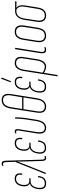

<svg xmlns="http://www.w3.org/2000/svg" viewBox="1021 -1756 920 3003"><g transform="rotate(-90 1481.5 -255.0)"><path d="M113 6Q67 6 45 -19Q23 -44 23 -90Q23 -124 32.5 -157Q42 -190 61 -215Q80 -240 111 -248V-250Q91 -261 79.5 -281.5Q68 -302 68 -335Q68 -398 98 -441.5Q128 -485 188 -485Q240 -485 258.5 -454.5Q277 -424 269 -372Q268 -368 264 -368H251Q248 -368 248 -372Q256 -415 242 -439.5Q228 -464 187 -464Q152 -464 130.5 -446Q109 -428 99 -399Q89 -370 89 -336Q89 -300 104.5 -278.5Q120 -257 153 -257H192Q196 -257 196 -254L193 -240Q193 -237 190 -237H150Q112 -237 89 -216.5Q66 -196 55 -164Q44 -132 44 -93Q44 -53 61 -34Q78 -15 115 -15Q157 -15 180.5 -39Q204 -63 210 -116Q212 -120 215 -120H228Q231 -120 231 -116Q222 -55 195 -24.5Q168 6 113 6Z M508 6Q492 6 482.5 -2.5Q473 -11 469.5 -26.5Q466 -42 465 -62L457 -332Q456 -360 455.5 -387Q455 -414 456 -441H455Q444 -414 434 -386.5Q424 -359 413 -331L281 -3Q280 0 277 0H262Q258 0 260 -4L445 -465Q446 -468 450 -468H452L447 -617Q447 -646 439.5 -657Q432 -668 418 -668Q411 -668 404 -666.5Q397 -665 392 -663Q388 -662 389 -666L391 -679Q392 -684 396 -685Q412 -689 424 -689Q445 -689 456.5 -675Q468 -661 469 -623L485 -70Q486 -45 491 -30Q496 -15 515 -15Q528 -15 540 -20Q542 -21 543 -20Q544 -19 543 -16L541 -4Q540 1 535 2Q526 4 521 5Q516 6 508 6Z M669 6Q623 6 601 -19Q579 -44 579 -90Q579 -124 588.5 -157Q598 -190 617 -215Q636 -240 667 -248V-250Q647 -261 635.5 -281.5Q624 -302 624 -335Q624 -398 654 -441.5Q684 -485 744 -485Q796 -485 814.5 -454.5Q833 -424 825 -372Q824 -368 820 -368H807Q804 -368 804 -372Q812 -415 798 -439.5Q784 -464 743 -464Q708 -464 686.5 -446Q665 -428 655 -399Q645 -370 645 -336Q645 -300 660.5 -278.5Q676 -257 709 -257H748Q752 -257 752 -254L749 -240Q749 -237 746 -237H706Q668 -237 645 -216.5Q622 -196 611 -164Q600 -132 600 -93Q600 -53 617 -34Q634 -15 671 -15Q713 -15 736.5 -39Q760 -63 766 -116Q768 -120 771 -120H784Q787 -120 787 -116Q778 -55 751 -24.5Q724 6 669 6Z M982 6Q931 6 907.5 -31Q884 -68 897 -147L940 -416Q945 -441 940.5 -452.5Q936 -464 921 -464Q915 -464 909.5 -462.5Q904 -461 898 -459Q894 -458 895 -463L897 -475Q898 -479 901 -480Q906 -482 913.5 -483.5Q921 -485 929 -485Q951 -485 958.5 -468Q966 -451 961 -418L918 -149Q908 -78 924 -46.5Q940 -15 983 -15Q1024 -15 1051 -47.5Q1078 -80 1089 -147L1108 -268Q1118 -327 1123 -383.5Q1128 -440 1126 -475Q1126 -479 1130 -479H1144Q1147 -479 1147 -475Q1148 -439 1143.5 -383Q1139 -327 1129 -269L1110 -149Q1097 -69 1065 -31.5Q1033 6 982 6Z M1313 6Q1259 6 1234.5 -30Q1210 -66 1221 -137L1285 -546Q1296 -618 1329.5 -653.5Q1363 -689 1418 -689Q1472 -689 1497 -653.5Q1522 -618 1511 -546L1446 -137Q1434 -66 1401 -30Q1368 6 1313 6ZM1314 -15Q1360 -15 1388 -46Q1416 -77 1425 -138L1459 -349H1275L1242 -138Q1232 -77 1250 -46Q1268 -15 1314 -15ZM1278 -369H1461L1490 -544Q1500 -606 1481.5 -637Q1463 -668 1417 -668Q1371 -668 1343.5 -637Q1316 -606 1306 -544Z M1624 6Q1578 6 1556 -19Q1534 -44 1534 -90Q1534 -124 1543.5 -157Q1553 -190 1572 -215Q1591 -240 1622 -248V-250Q1602 -261 1590.5 -281.5Q1579 -302 1579 -335Q1579 -398 1609 -441.5Q1639 -485 1699 -485Q1751 -485 1769.5 -454.5Q1788 -424 1780 -372Q1779 -368 1775 -368H1762Q1759 -368 1759 -372Q1767 -415 1753 -439.5Q1739 -464 1698 -464Q1663 -464 1641.5 -446Q1620 -428 1610 -399Q1600 -370 1600 -336Q1600 -300 1615.5 -278.5Q1631 -257 1664 -257H1703Q1707 -257 1707 -254L1704 -240Q1704 -237 1701 -237H1661Q1623 -237 1600 -216.5Q1577 -196 1566 -164Q1555 -132 1555 -93Q1555 -53 1572 -34Q1589 -15 1626 -15Q1668 -15 1691.5 -39Q1715 -63 1721 -116Q1723 -120 1726 -120H1739Q1742 -120 1742 -116Q1733 -55 1706 -24.5Q1679 6 1624 6ZM1699 -546Q1697 -546 1696.5 -547.5Q1696 -549 1697 -553L1748 -690Q1749 -693 1750 -694Q1751 -695 1754 -695H1766Q1768 -695 1769 -693.5Q1770 -692 1769 -689L1715 -550Q1714 -546 1708 -546Z M1793 185Q1788 185 1789 180L1873 -351Q1884 -416 1915 -450.5Q1946 -485 1997 -485Q2053 -485 2077 -450.5Q2101 -416 2090 -351L2056 -135Q2045 -64 2015 -29Q1985 6 1941 6Q1912 6 1885.5 -5.5Q1859 -17 1834 -33L1838 -53Q1862 -38 1887 -26.5Q1912 -15 1939 -15Q1976 -15 2001 -45.5Q2026 -76 2035 -134L2069 -350Q2078 -405 2060 -434.5Q2042 -464 1995 -464Q1956 -464 1929.5 -434.5Q1903 -405 1894 -350L1810 180Q1809 185 1805 185Z M2200 6Q2180 6 2167.5 -3.5Q2155 -13 2151 -33.5Q2147 -54 2152 -89L2213 -474Q2214 -479 2219 -479H2230Q2236 -479 2235 -474L2173 -89Q2166 -47 2175 -31Q2184 -15 2204 -15Q2215 -15 2224 -17Q2233 -19 2241 -21Q2248 -25 2247 -18L2244 -6Q2243 -2 2241 -1Q2233 2 2222.5 4Q2212 6 2200 6Z M2423 6Q2366 6 2340.5 -32.5Q2315 -71 2326 -141L2359 -348Q2370 -418 2401.5 -451.5Q2433 -485 2487 -485Q2544 -485 2569 -447Q2594 -409 2583 -338L2550 -131Q2539 -61 2507.5 -27.5Q2476 6 2423 6ZM2424 -15Q2468 -15 2494 -43.5Q2520 -72 2529 -132L2561 -338Q2571 -400 2551.5 -432Q2532 -464 2485 -464Q2441 -464 2415 -435Q2389 -406 2380 -347L2347 -141Q2337 -79 2357 -47Q2377 -15 2424 -15Z M2739 6Q2682 6 2656.5 -32.5Q2631 -71 2642 -141L2672 -332Q2683 -403 2717.5 -441Q2752 -479 2807 -479H2960Q2964 -479 2963 -474L2961 -464Q2960 -458 2957 -458L2860 -459V-458Q2884 -442 2894.5 -410.5Q2905 -379 2897 -326L2866 -131Q2856 -62 2824 -28Q2792 6 2739 6ZM2740 -15Q2784 -15 2810 -43.5Q2836 -72 2845 -132L2877 -330Q2886 -385 2873 -414Q2860 -443 2833 -459H2804Q2760 -459 2731 -426.5Q2702 -394 2692 -329L2663 -141Q2654 -79 2673 -47Q2692 -15 2740 -15Z"/></g></svg>

Font: Sofia Sans Extra Condensed Thin
Style: Italic
Weight: 250
Italic angle: -9°
Version: Version 4.100